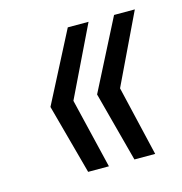

<svg xmlns="http://www.w3.org/2000/svg" viewBox="-68 -517 482 509"><g transform="rotate(-15 172.5 -262.0)"><path d="M171 -70 125 -262 218 -454H161L62 -262L114 -70ZM298 -70 253 -262 345 -454H288L190 -262L241 -70Z"/></g></svg>

Font: Gamestation Condensed
Style: Italic
Weight: 400
Width: 3
Designer: Jonas Hecksher
Foundry: Jonas Hecksher, Playtypeª, e-types AS
Version: Version 1.003